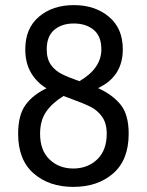

<svg xmlns="http://www.w3.org/2000/svg" viewBox="-20 -726 575 752"><path d="M51 -202Q51 -275 80 -315Q109 -355 162 -380Q124 -403 101.5 -441Q79 -479 79 -533Q79 -615 132.5 -660.5Q186 -706 269 -706Q352 -706 406.5 -660.5Q461 -615 461 -533Q461 -426 364 -381Q421 -355 452.5 -316Q484 -277 484 -202Q484 -100 423.5 -47Q363 6 267 6Q172 6 111.5 -47Q51 -100 51 -202ZM377 -533Q377 -584 347 -609Q317 -634 269 -634Q222 -634 192.5 -609Q163 -584 163 -533Q163 -495 179.5 -472Q196 -449 222 -436Q248 -423 291 -408Q377 -458 377 -533ZM398 -202Q398 -243 380 -268.5Q362 -294 335 -307.5Q308 -321 261 -338L229 -350Q186 -324 161.5 -289.5Q137 -255 137 -202Q137 -137 174 -101.5Q211 -66 267 -66Q323 -66 360.5 -101.5Q398 -137 398 -202Z"/></svg>

Font: Asap-Regular
Style: Regular
Weight: 400
Designer: Pablo Cosgaya
Foundry: Omnibus-Type
Version: Version 2.000; ttfautohint (v1.8)